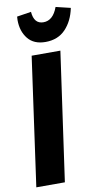

<svg xmlns="http://www.w3.org/2000/svg" viewBox="-101 -973 557 1020"><g transform="rotate(-10 177.5 -463.0)"><path d="M261 -693 163 0H9L106 -693ZM65 -892Q65 -904 66 -911L143 -923Q148 -857 199 -857Q251 -857 276 -926L355 -907Q341 -838 300 -795Q259 -752 192 -752Q129 -752 97 -792Q65 -832 65 -892Z"/></g></svg>

Font: Fira Sans Extra Condensed
Style: Bold Italic
Weight: 700
Width: 3
Italic angle: -8°
Designer: Carrois Corporate & Edenspiekermann AG
Foundry: Carrois Corporate GbR & Edenspiekermann AG
Version: Version 4.203